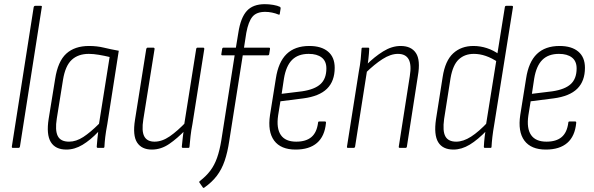

<svg xmlns="http://www.w3.org/2000/svg" viewBox="-20 -711 2854 923"><path d="M42 0Q36 0 37 -7L142 -677Q144 -683 150 -683H176Q183 -683 181 -677L76 -7Q75 0 68 0Z M299 8Q246 8 224 -28.5Q202 -65 214 -140L245 -331Q258 -416 298.5 -453Q339 -490 408 -490Q446 -490 479 -482Q512 -474 551 -467L496 -115Q489 -78 486 -52.5Q483 -27 482 -6Q482 0 476 0H451Q445 0 445 -6Q446 -23 448 -41Q450 -59 452 -77Q415 -38 377 -15Q339 8 299 8ZM312 -30Q346 -30 380.5 -52.5Q415 -75 456 -116L507 -437Q482 -443 455.5 -447.5Q429 -452 407 -452Q356 -452 325 -423.5Q294 -395 283 -328L253 -141Q244 -85 257.5 -57.5Q271 -30 312 -30Z M710 8Q661 8 639 -26Q617 -60 629 -135L683 -475Q685 -482 690 -482H716Q724 -482 723 -475L669 -137Q660 -81 673.5 -55.5Q687 -30 723 -30Q759 -30 796 -55.5Q833 -81 876 -126L872 -87Q833 -46 793.5 -19Q754 8 710 8ZM860 0Q854 0 854 -6Q856 -28 859 -53.5Q862 -79 865 -99V-109L923 -475Q924 -482 930 -482H956Q963 -482 962 -475L905 -114Q899 -84 896 -56.5Q893 -29 891 -6Q891 0 885 0Z M1153 -482H1273Q1279 -482 1278 -475L1274 -450Q1273 -445 1267 -445H1147L1082 -33Q1074 21 1060 62Q1046 103 1022.5 134Q999 165 962 191Q958 194 955 190L939 167Q936 163 941 159Q971 136 991 109.5Q1011 83 1023.5 47.5Q1036 12 1044 -37L1108 -445H1049Q1043 -445 1044 -451L1048 -476Q1049 -482 1055 -482H1114L1126 -555Q1137 -626 1166.5 -658.5Q1196 -691 1253 -691Q1273 -691 1293.5 -687.5Q1314 -684 1326 -678Q1330 -675 1329 -670L1325 -645Q1325 -639 1319 -641Q1305 -647 1288 -650.5Q1271 -654 1255 -654Q1213 -654 1193.5 -630.5Q1174 -607 1164 -553Z M1401 8Q1330 8 1298 -35Q1266 -78 1278 -158L1306 -333Q1318 -413 1358 -451.5Q1398 -490 1467 -490Q1525 -490 1557 -463Q1589 -436 1589 -385Q1589 -321 1552 -284.5Q1515 -248 1438 -238L1328 -224L1317 -156Q1308 -94 1330 -62Q1352 -30 1404 -30Q1451 -30 1477 -52Q1503 -74 1509 -121Q1509 -127 1515 -127H1542Q1548 -127 1547 -120Q1541 -56 1504 -24Q1467 8 1401 8ZM1334 -260 1432 -272Q1493 -281 1521 -307Q1549 -333 1549 -382Q1549 -417 1526.5 -434.5Q1504 -452 1464 -452Q1413 -452 1384 -423Q1355 -394 1345 -333Z M1903 0Q1896 0 1897 -6L1950 -345Q1959 -400 1944.5 -426Q1930 -452 1893 -452Q1858 -452 1819 -427Q1780 -402 1736 -359L1740 -398Q1780 -438 1822 -464Q1864 -490 1906 -490Q1957 -490 1979.5 -456Q2002 -422 1989 -347L1936 -6Q1935 0 1929 0ZM1653 0Q1647 0 1648 -6L1705 -367Q1711 -398 1714 -426.5Q1717 -455 1718 -476Q1718 -482 1724 -482H1750Q1755 -482 1755 -476Q1754 -454 1751 -427.5Q1748 -401 1744 -382L1745 -375L1687 -6Q1686 0 1679 0Z M2160 8Q2108 8 2086.5 -27.5Q2065 -63 2076 -138L2108 -341Q2120 -419 2158.5 -454.5Q2197 -490 2256 -490Q2289 -490 2321 -479.5Q2353 -469 2380 -449L2374 -412Q2315 -452 2258 -452Q2214 -452 2185.5 -425.5Q2157 -399 2146 -336L2115 -139Q2107 -81 2121 -55.5Q2135 -30 2173 -30Q2207 -30 2244.5 -54Q2282 -78 2326 -125L2322 -86Q2277 -39 2238 -15.5Q2199 8 2160 8ZM2311 0Q2306 0 2306 -6Q2307 -28 2310 -54Q2313 -80 2316 -98V-109L2407 -677Q2408 -683 2414 -683H2440Q2447 -683 2446 -677L2356 -113Q2350 -79 2347 -52.5Q2344 -26 2343 -6Q2343 0 2338 0Z M2604 8Q2533 8 2501 -35Q2469 -78 2481 -158L2509 -333Q2521 -413 2561 -451.5Q2601 -490 2670 -490Q2728 -490 2760 -463Q2792 -436 2792 -385Q2792 -321 2755 -284.5Q2718 -248 2641 -238L2531 -224L2520 -156Q2511 -94 2533 -62Q2555 -30 2607 -30Q2654 -30 2680 -52Q2706 -74 2712 -121Q2712 -127 2718 -127H2745Q2751 -127 2750 -120Q2744 -56 2707 -24Q2670 8 2604 8ZM2537 -260 2635 -272Q2696 -281 2724 -307Q2752 -333 2752 -382Q2752 -417 2729.5 -434.5Q2707 -452 2667 -452Q2616 -452 2587 -423Q2558 -394 2548 -333Z"/></svg>

Font: Sofia Sans Condensed ExtraLight
Style: Italic
Weight: 250
Italic angle: -9°
Version: Version 4.100